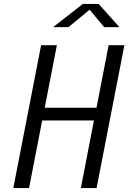

<svg xmlns="http://www.w3.org/2000/svg" viewBox="-20 -961 660 981"><path d="M393 0H473.5L615.5 -730H535L473 -410.5H208.5L270.5 -730H190L48 0H128.5L195.5 -345.5H460ZM251.5 -822.5H330L438 -911.5L512 -822.5H590L484 -941H403.5Z"/></svg>

Font: Monaspace Krypton Light
Style: Italic
Weight: 300
Italic angle: -11°
Designer: Riley Cran & the Lettermatic Team
Foundry: Lettermatic
Version: Version 1.101 (Monaspace Krypton)